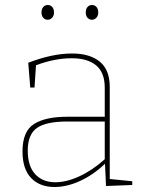

<svg xmlns="http://www.w3.org/2000/svg" viewBox="-20 -742 574 768"><path d="M419 -26 509 -17V-2L404 2L400 -87Q354 -43 301 -18.5Q248 6 198 6Q139 6 104.5 -30Q70 -66 70 -136Q70 -217 116 -246Q162 -275 248 -275H399V-391Q399 -452 364.5 -480.5Q330 -509 267 -509Q199 -509 124 -481L118 -392H101L93 -491Q189 -528 268 -528Q339 -528 379 -495.5Q419 -463 419 -394ZM201 -13Q246 -13 298 -37Q350 -61 399 -105V-256H250Q164 -256 127.5 -230Q91 -204 91 -140Q91 -77 121 -45Q151 -13 201 -13ZM146 -692Q146 -706 153 -714Q160 -722 171 -722Q182 -722 189 -714Q196 -706 196 -692Q196 -679 188.5 -671Q181 -663 171 -663Q160 -663 153 -671Q146 -679 146 -692ZM323 -692Q323 -706 330 -714Q337 -722 348 -722Q359 -722 366 -714Q373 -706 373 -692Q373 -679 365.5 -671Q358 -663 348 -663Q337 -663 330 -671Q323 -679 323 -692Z"/></svg>

Font: Bitter Pro Thin
Style: Regular
Weight: 250
Designer: Sol Matas, and Bitter project Authors
Foundry: Sol Matas
Version: Version 1.010